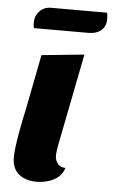

<svg xmlns="http://www.w3.org/2000/svg" viewBox="-53 -747 473 804"><g transform="rotate(5 183.5 -345.5)"><path d="M131 20Q85 20 56.5 -3.5Q28 -27 28 -74Q28 -92 31.5 -119.5Q35 -147 40.5 -177.5Q46 -208 51.5 -235Q57 -262 61 -280L106 -510L285 -528L208 -138Q207 -130 205 -118Q203 -106 203 -96Q203 -78 213.5 -63.5Q224 -49 247 -48Q240 -24 222 -9Q204 6 179.5 13Q155 20 131 20ZM65 -620Q63 -626 62.5 -632Q62 -638 62 -644Q62 -671 80.5 -691Q99 -711 129 -711H364Q366 -704 366.5 -697.5Q367 -691 367 -684Q367 -654 347.5 -637Q328 -620 293 -620Z"/></g></svg>

Font: Sansita Swashed Light
Style: Bold
Weight: 700
Version: Version 1.003